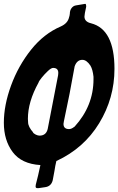

<svg xmlns="http://www.w3.org/2000/svg" viewBox="-33 -854 615 998"><path d="M167 124H161Q152 124 152 115L153 106Q165 61 177 4Q79 -2 33 -63.5Q-13 -125 -13 -216Q-13 -307 24.5 -409.5Q62 -512 128.5 -595.5Q195 -679 284 -717Q319 -733 326 -764Q329 -772 330 -783Q330 -800 339 -812Q348 -824 362 -826L410 -834Q415 -834 415 -819Q406 -779 406 -768Q406 -741 440 -733Q562 -702 562 -496Q562 -344 482.5 -213.5Q403 -83 260 -17Q254 7 250 35L241 83Q233 115 201 119ZM326 -183Q338 -183 352 -194L355 -196Q453 -304 453 -442V-455Q449 -493 437 -513Q417 -543 395 -543Q367 -543 355 -509Q330 -366 299 -223Q297 -215 297 -210Q297 -183 326 -183ZM172 -149Q207 -149 215 -184L269 -463L270 -475Q270 -501 243 -501Q233 -501 215.5 -484.5Q198 -468 183.5 -450Q169 -432 167 -424Q112 -325 112 -236Q112 -227 113 -219Q113 -195 140 -165L137 -168Q141 -160 152.5 -154.5Q164 -149 172 -149Z"/></svg>

Font: Bangerz
Style: Regular
Weight: 400
Designer: vernon adams
Foundry: Vernon Adams
Version: Version 2.10;February 7, 2025;FontCreator 13.0.0.2683 64-bit